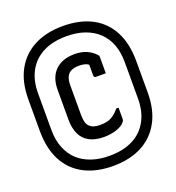

<svg xmlns="http://www.w3.org/2000/svg" viewBox="-132 -821 865 942"><g transform="rotate(-20 300.0 -350.0)"><path d="M300 -715Q389 -715 451.5 -682Q514 -649 547.5 -585.5Q581 -522 581 -429V-266Q581 -176 546.5 -113Q512 -50 449 -17.5Q386 15 300 15Q212 15 149 -18Q86 -51 52.5 -114.5Q19 -178 19 -271V-434Q19 -525 53.5 -587.5Q88 -650 151 -682.5Q214 -715 300 -715ZM300 -662Q229 -662 178.5 -636.5Q128 -611 101 -562.5Q74 -514 74 -446V-255Q74 -202 90.5 -161Q107 -120 137 -92Q166 -66 207 -52Q248 -38 300 -38Q371 -38 421.5 -63.5Q472 -89 499 -138Q526 -187 526 -254V-445Q526 -496 511 -536Q496 -576 467 -604Q438 -632 396 -647Q354 -662 300 -662ZM308 -566Q344 -566 370.5 -554Q397 -542 415 -522Q418 -519 419 -517Q420 -515 420 -511Q420 -490 420 -468Q420 -446 420 -425Q407 -425 394.5 -425Q382 -425 369 -425Q363 -425 360.5 -428Q358 -431 358 -436Q358 -453 358 -472.5Q358 -492 358 -522L376 -475Q361 -493 346 -499Q331 -505 308 -505Q284 -505 267.5 -497Q251 -489 243.5 -472Q236 -455 236 -430V-275Q236 -253 240 -237.5Q244 -222 254 -213Q263 -204 276.5 -200Q290 -196 309 -196Q343 -196 365.5 -207.5Q388 -219 409 -245H421Q421 -230 421 -216Q421 -202 421 -188Q421 -181 420 -178.5Q419 -176 416 -172Q402 -154 371.5 -144Q341 -134 306 -134Q260 -134 229.5 -150.5Q199 -167 184.5 -198.5Q170 -230 170 -273V-429Q170 -495 206.5 -530.5Q243 -566 308 -566Z"/></g></svg>

Font: Recursive
Style: Regular
Weight: 400
Version: Version 1.085